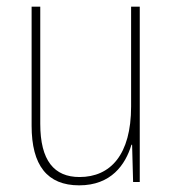

<svg xmlns="http://www.w3.org/2000/svg" viewBox="-20 -547 520 577"><path d="M400 -527H374V-227C374 -82 312 -15 219 -15C143 -15 101 -64 101 -175V-527H75V-169C75 -50 122 10 218 10C314 10 357 -52 375 -112H377L380 0H400Z"/></svg>

Font: Noto Sans Oriya Cond Thin
Style: Regular
Weight: 100
Width: 3
Designer: Amélie Bonet and Sol Matas
Foundry: Google LLC
Version: Version 2.006